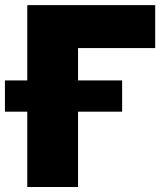

<svg xmlns="http://www.w3.org/2000/svg" viewBox="-70 -748 661 768"><path d="M550.8 -727.5V-555.7H242.2V0H39.1V-727.5ZM-50.3 -301.3V-426.3H418.5V-301.3Z"/></svg>

Font: Inter Display Black
Style: Regular
Weight: 900
Designer: Rasmus Andersson
Foundry: rsms
Version: Version 4.000;git-a52131595